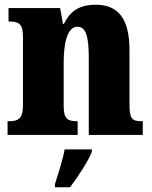

<svg xmlns="http://www.w3.org/2000/svg" viewBox="-20 -570 644 811"><path d="M12 0H308V-58H305C266 -58 249 -67 249 -122V-305C249 -384 263 -457 307 -457C346 -457 355 -408 355 -323V0H583V-58H579C539 -58 527 -67 527 -128V-358C527 -493 478 -550 384 -550C306 -550 272 -514 250 -469H246L234 -536H16V-479H20C59 -479 77 -470 77 -415V-125C77 -67 56 -58 16 -58H12ZM212 208V221H276C308 178 352 113 368 71V61H253C246 103 224 170 212 208Z"/></svg>

Font: Noto Serif Sinhala Condensed Black
Style: Regular
Weight: 900
Width: 3
Designer: Jelle Bosma - Monotype Design Team
Foundry: Monotype Imaging Inc.
Version: Version 2.007